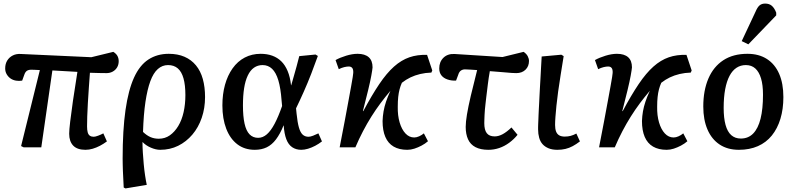

<svg xmlns="http://www.w3.org/2000/svg" viewBox="-20 -824 4447 1074"><path d="M458 14Q412 14 389.5 -9.5Q367 -33 367 -76Q367 -97 372.5 -143Q378 -189 388 -259.5Q398 -330 413 -422Q378 -424 343.5 -426Q309 -428 273 -430L211 0H112L98 -7L203 -432Q185 -433 173.5 -433.5Q162 -434 155 -434Q139 -434 130 -427.5Q121 -421 116 -406L104 -373Q86 -370 69 -373Q52 -376 39 -385Q26 -394 17.5 -408.5Q9 -423 9 -441Q9 -467 20.5 -485.5Q32 -504 52 -514Q72 -524 98 -522L491 -504L614 -534Q631 -523 637.5 -510Q644 -497 644 -482Q644 -462 635 -447Q626 -432 610.5 -423.5Q595 -415 576 -415Q562 -415 536.5 -415.5Q511 -416 483 -417Q480 -377 477 -333.5Q474 -290 471.5 -248Q469 -206 468 -172.5Q467 -139 467 -117Q467 -97 470.5 -84Q474 -71 482.5 -65Q491 -59 504 -59Q513 -59 529 -65Q545 -71 558 -78L578 -33Q559 -19 539 -8.5Q519 2 498.5 8Q478 14 458 14Z M682 230 672 225Q671 196 669.5 173.5Q668 151 667.5 132.5Q667 114 666.5 97.5Q666 81 666 63Q666 -97 682 -208.5Q698 -320 729.5 -389.5Q761 -459 810 -491Q859 -523 924 -523Q974 -523 1012 -506.5Q1050 -490 1076 -458.5Q1102 -427 1114.5 -382Q1127 -337 1127 -281Q1127 -219 1108.5 -165Q1090 -111 1056 -71Q1022 -31 976.5 -8.5Q931 14 876 14Q852 14 824 2Q796 -10 778 -29H777Q777 -2 779 29.5Q781 61 784 94Q787 127 791.5 157Q796 187 801 210ZM868 -48Q903 -48 930 -67Q957 -86 977 -119Q997 -152 1007 -196.5Q1017 -241 1017 -292Q1017 -348 1006.5 -385.5Q996 -423 974.5 -441.5Q953 -460 920 -460Q888 -460 863 -438Q838 -416 821 -370Q804 -324 793.5 -253.5Q783 -183 780 -86Q801 -66 822 -57Q843 -48 868 -48Z M1405 14Q1348 14 1307.5 -17Q1267 -48 1245.5 -104Q1224 -160 1224 -234Q1224 -297 1238.5 -349.5Q1253 -402 1281 -441.5Q1309 -481 1349 -502Q1389 -523 1438 -523Q1474 -523 1503 -512.5Q1532 -502 1553.5 -481Q1575 -460 1589 -426.5Q1603 -393 1608 -347H1609Q1616 -371 1623.5 -397.5Q1631 -424 1639 -452.5Q1647 -481 1654 -510L1745 -519L1758 -511Q1741 -463 1721 -411.5Q1701 -360 1679 -310.5Q1657 -261 1636 -218L1639 -188Q1644 -139 1652 -111Q1660 -83 1673 -71Q1686 -59 1706 -59Q1716 -59 1731.5 -65Q1747 -71 1761 -78L1781 -33Q1763 -19 1743 -8.5Q1723 2 1703 8Q1683 14 1665 14Q1636 14 1614.5 -0.5Q1593 -15 1581.5 -45.5Q1570 -76 1567 -122H1566Q1547 -75 1524 -44.5Q1501 -14 1472 0Q1443 14 1405 14ZM1424 -53Q1450 -53 1472.5 -72.5Q1495 -92 1516 -131.5Q1537 -171 1558 -231L1555 -263Q1550 -331 1537 -374.5Q1524 -418 1502 -439Q1480 -460 1449 -460Q1422 -460 1401 -445.5Q1380 -431 1366 -401.5Q1352 -372 1345.5 -330.5Q1339 -289 1339 -234Q1339 -173 1348 -132.5Q1357 -92 1376 -72.5Q1395 -53 1424 -53Z M2258 14Q2213 14 2182 -4Q2151 -22 2135.5 -58Q2120 -94 2120 -147Q2121 -175 2125.5 -201Q2130 -227 2139.5 -255.5Q2149 -284 2164 -316Q2135 -282 2108.5 -246.5Q2082 -211 2057.5 -172Q2033 -133 2010.5 -90Q1988 -47 1968 0H1880Q1896 -81 1908 -145.5Q1920 -210 1929 -258.5Q1938 -307 1944 -340.5Q1950 -374 1953 -392.5Q1956 -411 1956 -416Q1957 -435 1950.5 -443.5Q1944 -452 1931 -452Q1920 -452 1905.5 -448.5Q1891 -445 1875 -437L1857 -488Q1882 -502 1916.5 -512.5Q1951 -523 1980 -523Q2021 -523 2042.5 -504Q2064 -485 2064 -447Q2063 -434 2057 -401Q2051 -368 2039 -318.5Q2027 -269 2010 -203L2012 -202Q2060 -292 2101.5 -353.5Q2143 -415 2184 -451.5Q2225 -488 2270 -503.5Q2315 -519 2369 -517L2398 -430L2393 -418Q2360 -417 2330.5 -410Q2301 -403 2276 -391Q2251 -379 2228 -361Q2220 -343 2215 -324Q2210 -305 2207.5 -281.5Q2205 -258 2205 -227Q2204 -178 2215.5 -139Q2227 -100 2248 -77.5Q2269 -55 2297 -55Q2310 -55 2324.5 -61.5Q2339 -68 2351 -78L2374 -34Q2358 -20 2338 -9.5Q2318 1 2298 7.5Q2278 14 2258 14Z M2712 14Q2668 14 2639.5 -1Q2611 -16 2598 -45Q2585 -74 2585 -114Q2585 -141 2592 -183.5Q2599 -226 2613.5 -288Q2628 -350 2649 -432Q2630 -434 2612.5 -434.5Q2595 -435 2581 -436Q2568 -436 2558 -429Q2548 -422 2543 -405L2531 -373Q2505 -372 2483 -379.5Q2461 -387 2449 -402.5Q2437 -418 2437 -441Q2437 -478 2460.5 -501Q2484 -524 2523 -522L2791 -505L2909 -534Q2925 -523 2932 -509.5Q2939 -496 2939 -483Q2939 -453 2919.5 -434Q2900 -415 2868 -415Q2860 -415 2842 -416Q2824 -417 2794.5 -420Q2765 -423 2720 -426Q2717 -408 2714 -390Q2711 -372 2709 -353.5Q2707 -335 2704.5 -316.5Q2702 -298 2700 -280Q2698 -262 2696 -245Q2694 -228 2692.5 -212Q2691 -196 2690.5 -181.5Q2690 -167 2689.5 -155.5Q2689 -144 2689 -135Q2689 -97 2703 -79Q2717 -61 2747 -61Q2769 -61 2792 -73.5Q2815 -86 2841 -111L2875 -70Q2855 -45 2828.5 -25.5Q2802 -6 2772.5 4Q2743 14 2712 14Z M3098 14Q3069 14 3048.5 5.5Q3028 -3 3015 -17.5Q3002 -32 2996 -53.5Q2990 -75 2990 -100Q2990 -106 2990 -113.5Q2990 -121 2990.5 -131Q2991 -141 2991.5 -153.5Q2992 -166 2992.5 -180.5Q2993 -195 2994 -212.5Q2995 -230 2996 -249.5Q2997 -269 2998 -291Q2999 -313 3000.5 -338Q3002 -363 3003.5 -390Q3005 -417 3006.5 -446.5Q3008 -476 3010 -508L3120 -518L3133 -510Q3124 -454 3116 -404Q3108 -354 3102 -311Q3096 -268 3092.5 -232.5Q3089 -197 3087 -170.5Q3085 -144 3085 -125Q3085 -103 3090.5 -88.5Q3096 -74 3108 -67Q3120 -60 3139 -60Q3157 -60 3172 -64Q3187 -68 3204 -77L3224 -33Q3203 -17 3183.5 -6.5Q3164 4 3143 9Q3122 14 3098 14Z M3709 14Q3664 14 3633 -4Q3602 -22 3586.5 -58Q3571 -94 3571 -147Q3572 -175 3576.5 -201Q3581 -227 3590.5 -255.5Q3600 -284 3615 -316Q3586 -282 3559.5 -246.5Q3533 -211 3508.5 -172Q3484 -133 3461.5 -90Q3439 -47 3419 0H3331Q3347 -81 3359 -145.5Q3371 -210 3380 -258.5Q3389 -307 3395 -340.5Q3401 -374 3404 -392.5Q3407 -411 3407 -416Q3408 -435 3401.5 -443.5Q3395 -452 3382 -452Q3371 -452 3356.5 -448.5Q3342 -445 3326 -437L3308 -488Q3333 -502 3367.5 -512.5Q3402 -523 3431 -523Q3472 -523 3493.5 -504Q3515 -485 3515 -447Q3514 -434 3508 -401Q3502 -368 3490 -318.5Q3478 -269 3461 -203L3463 -202Q3511 -292 3552.5 -353.5Q3594 -415 3635 -451.5Q3676 -488 3721 -503.5Q3766 -519 3820 -517L3849 -430L3844 -418Q3811 -417 3781.5 -410Q3752 -403 3727 -391Q3702 -379 3679 -361Q3671 -343 3666 -324Q3661 -305 3658.5 -281.5Q3656 -258 3656 -227Q3655 -178 3666.5 -139Q3678 -100 3699 -77.5Q3720 -55 3748 -55Q3761 -55 3775.5 -61.5Q3790 -68 3802 -78L3825 -34Q3809 -20 3789 -9.5Q3769 1 3749 7.5Q3729 14 3709 14Z M4113 14Q4050 14 4005.5 -15.5Q3961 -45 3937.5 -99.5Q3914 -154 3914 -228Q3914 -318 3942.5 -384.5Q3971 -451 4026 -487Q4081 -523 4161 -523Q4225 -523 4270 -494Q4315 -465 4338.5 -411Q4362 -357 4362 -281Q4362 -214 4345.5 -159.5Q4329 -105 4297.5 -66Q4266 -27 4219.5 -6.5Q4173 14 4113 14ZM4124 -49Q4166 -49 4193.5 -77.5Q4221 -106 4234.5 -160.5Q4248 -215 4248 -294Q4248 -349 4237 -385.5Q4226 -422 4205 -441Q4184 -460 4152 -460Q4123 -460 4100 -445Q4077 -430 4061 -400Q4045 -370 4036.5 -325Q4028 -280 4028 -220Q4028 -164 4038.5 -125.5Q4049 -87 4070.5 -68Q4092 -49 4124 -49ZM4166 -576 4129 -594 4206 -758Q4217 -784 4229 -794Q4241 -804 4260 -804Q4283 -804 4297.5 -791.5Q4312 -779 4322 -753V-738Z"/></svg>

Font: Literata Medium
Style: Italic
Weight: 500
Italic angle: -2°
Designer: Latin by Veronika Burian and Jose Scaglione. Greek by Irene Vlachou. Cyrillic by Vera Evstafieva
Foundry: TypeTogether
Version: Version 3.103;gftools[0.9.29]